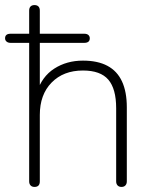

<svg xmlns="http://www.w3.org/2000/svg" viewBox="-27 -731 606 757"><path d="M109 6Q99 6 93.5 0Q88 -6 88 -16V-562H15Q5 -562 -1 -567Q-7 -572 -7 -580Q-7 -598 15 -598H97L88 -589V-689Q88 -700 93.5 -705.5Q99 -711 109 -711Q119 -711 124.5 -705.5Q130 -700 130 -689V-589L121 -598H305Q316 -598 321.5 -593Q327 -588 327 -580Q327 -562 305 -562H130V-366H118Q138 -429 187 -460.5Q236 -492 300 -492Q358 -492 396.5 -471.5Q435 -451 454 -410Q473 -369 473 -308V-16Q473 -6 467.5 0Q462 6 452 6Q442 6 436.5 0Q431 -6 431 -16V-304Q431 -381 400 -417Q369 -453 300 -453Q223 -453 176.5 -405.5Q130 -358 130 -278V-16Q130 6 109 6Z"/></svg>

Font: Nunito ExtraLight
Style: Regular
Weight: 200
Designer: Vernon Adams
Foundry: Vernon Adams
Version: Version 3.602